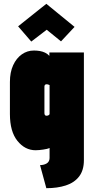

<svg xmlns="http://www.w3.org/2000/svg" viewBox="-20 -776 483 1007"><path d="M371 -635 223 -756 75 -638 144 -558 225 -620 300 -559ZM420 64V-501H239V-483Q229 -494 216 -500Q203 -506 188.5 -508.5Q174 -511 158 -511Q123 -511 94.5 -491Q66 -471 49 -434Q32 -397 32 -346V-178Q32 -86 71.5 -37Q111 12 167 12Q176 12 186 11Q196 10 206.5 8.5Q217 7 225.5 5Q234 3 240 0V53Q240 63 235.5 70.5Q231 78 223.5 82Q216 86 207.5 88Q199 90 190 90L223 211Q281 211 325.5 196.5Q370 182 395 149.5Q420 117 420 64ZM240 -330V-178Q240 -177 239 -175.5Q238 -174 236 -172.5Q234 -171 231 -170Q228 -169 224 -169Q220 -169 217.5 -171Q215 -173 214 -176Q213 -179 213 -182V-322Q213 -326 214 -328Q215 -330 216.5 -331.5Q218 -333 220.5 -333.5Q223 -334 225 -334Q227 -334 229.5 -333.5Q232 -333 234.5 -332Q237 -331 238.5 -330.5Q240 -330 240 -330Z"/></svg>

Font: Advent Pro Black
Style: Regular
Weight: 900
Version: Version 3.000